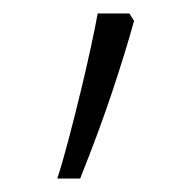

<svg xmlns="http://www.w3.org/2000/svg" viewBox="-20 -136 287 285"><path d="M65 129Q72 108 81 74Q90 40 99 3Q108 -34 115 -66.5Q122 -99 125 -116H172L179 -105Q166 -58 146.5 0.5Q127 59 99 129Z"/></svg>

Font: Noto Kufi Arabic ExtraLight
Style: Regular
Weight: 200
Designer: Monotype Design Team, David Williams, Khaled Hosny
Foundry: Google LLC
Version: Version 2.109; ttfautohint (v1.8.4.7-5d5b)